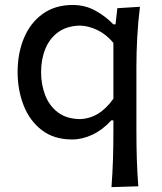

<svg xmlns="http://www.w3.org/2000/svg" viewBox="-20 -560 664 787"><path d="M437 207Q441.4 148.9 443.1 93.3Q444.8 37.6 444.8 -24.4V-66.9H436.5Q400.9 -27.8 359.1 -8.1Q317.4 11.7 275.9 11.7Q201.2 11.7 151.4 -26.6Q101.6 -64.9 76.9 -127.9Q52.2 -190.9 52.2 -264.6Q52.2 -342.8 78.6 -405Q105 -467.3 155.5 -503.4Q206.1 -539.6 277.8 -539.6Q329.6 -539.6 371.8 -515.9Q414.1 -492.2 444.3 -460.4H453.6L460.9 -526.4L553.7 -532.2Q545.9 -470.2 542.5 -407.2Q539.1 -344.2 539.1 -284.7V-28.3Q539.1 36.6 540.8 91.1Q542.5 145.5 546.9 203.6ZM305.7 -71.8Q386.7 -73.2 444.8 -155.3V-384.3Q415.5 -419.4 378.7 -437Q341.8 -454.6 307.1 -455.1Q253.4 -453.6 218.3 -428Q183.1 -402.3 165.8 -359.6Q148.4 -316.9 148.4 -264.2Q148.4 -214.4 164.8 -170.9Q181.2 -127.4 216.1 -100.3Q251 -73.2 305.7 -71.8Z"/></svg>

Font: Pinar-FD Medium
Style: Regular
Weight: 500
Designer: Amin Abedi
Version: Version 3.000